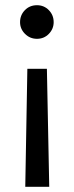

<svg xmlns="http://www.w3.org/2000/svg" viewBox="-20 -514 283 737"><path d="M122 -494Q149 -494 167.5 -475Q186 -456 186 -429Q186 -403 167.5 -384Q149 -365 122 -365Q95 -365 76 -384Q57 -403 57 -429Q57 -456 75.5 -475Q94 -494 122 -494ZM160 -250 169 203H77L85 -250Z"/></svg>

Font: Sedus Text
Style: Regular
Weight: 400
Designer: TypeMates
Foundry: TypeMates, Runge Thomsen GbR
Version: Version 4.202;PS 004.202;hotconv 1.0.88;makeotf.lib2.5.64775